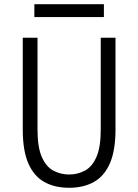

<svg xmlns="http://www.w3.org/2000/svg" viewBox="-20 -879 656 911"><path d="M308 12Q239 12 189.8 -15.8Q140.5 -43.5 114.2 -104.2Q88 -165 88 -264V-700H158V-264Q158 -179 179 -132.8Q200 -86.5 234.2 -68.8Q268.5 -51 308 -51Q347.5 -51 381.8 -68.8Q416 -86.5 437 -132.8Q458 -179 458 -264V-700H528V-264Q528 -165 501.5 -104.2Q475 -43.5 425.8 -15.8Q376.5 12 308 12ZM143 -798V-859H473V-798Z"/></svg>

Font: Overpass Mono Light Light
Style: Regular
Weight: 300
Monospace: yes
Version: Version 4.000